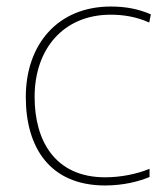

<svg xmlns="http://www.w3.org/2000/svg" viewBox="-20 -558 512 588"><path d="M302 10C357 10 405 -2 438 -16V-41C399 -25 350 -15 302 -15C150 -15 86 -125 86 -261C86 -409 175 -513 319 -513C357 -513 397 -507 437 -489L442 -514C405 -530 367 -538 319 -538C157 -538 59 -422 59 -261C59 -106 133 10 302 10Z"/></svg>

Font: Noto Kufi Arabic Thin
Style: Regular
Weight: 100
Designer: Monotype Design Team, David Williams, Khaled Hosny
Foundry: Google LLC
Version: Version 2.109